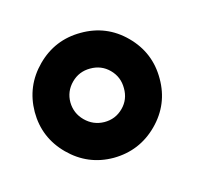

<svg xmlns="http://www.w3.org/2000/svg" viewBox="-180 -1083 1330 1294"><g transform="rotate(30 484.5 -436.0)"><path d="M662.1 -436Q662.1 -512.2 606 -566.9Q550.8 -623 473.1 -623Q397 -623 341.8 -566.9Q287.1 -512.2 287.1 -436Q287.1 -357.9 341.8 -303.2Q397 -250 473.1 -250Q550.8 -250 606 -303.2Q662.1 -357.9 662.1 -436ZM166 -127Q39.1 -255.9 39.1 -436Q39.1 -616.2 166 -743.2Q293 -872.1 473.1 -872.1Q654.8 -872.1 782.2 -743.2Q909.2 -616.2 909.2 -436Q909.2 -255.9 782.2 -127Q654.8 0 473.1 0Q293 0 166 -127Z"/></g></svg>

Font: DimaBlue
Style: Bold
Weight: 700
Designer: R.Balvardi
Foundry: Dima Software Group
Version: Version 1.00;February 3, 2019;FontCreator 11.5.0.2427 64-bit